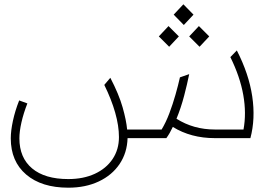

<svg xmlns="http://www.w3.org/2000/svg" viewBox="-20 -641 1266 891"><path d="M297 230Q173 230 101.5 169Q30 108 30 1Q30 -34 40 -80.5Q50 -127 69 -175L107 -161Q89 -115 79.5 -73Q70 -31 70 1Q70 91 129 140.5Q188 190 297 190Q367 190 420 165.5Q473 141 502.5 97Q532 53 532 -5Q532 -57 514.5 -118.5Q497 -180 464 -247L492 -280Q532 -203 549 -143Q566 -83 570 -40H730Q750 -73 766 -115.5Q782 -158 794.5 -202Q807 -246 815 -282L858 -297Q849 -252 834.5 -196.5Q820 -141 799 -90Q878 -40 977 -40H1110Q1124 -115 1109 -200Q1094 -285 1049 -376L1079 -407Q1135 -298 1150.5 -194Q1166 -90 1142 0H977Q866 0 782 -52Q768 -22 752 0H572Q570 68 535 120Q500 172 438.5 201Q377 230 297 230ZM833 -525 786 -573 831 -621 878 -573ZM765 -424 717 -472 762 -520 810 -472ZM906 -424 858 -472 903 -520 951 -472Z"/></svg>

Font: Readex Pro Light
Style: Regular
Weight: 300
Designer: Bonnie Shaver-Troup, Thomas Jockin
Foundry: Lexend
Version: Version 1.200; ttfautohint (v1.8.3)